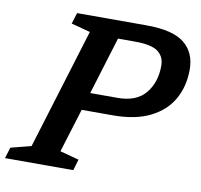

<svg xmlns="http://www.w3.org/2000/svg" viewBox="-101 -791 916 874"><g transform="rotate(10 357.0 -353.5)"><path d="M220.5 -74.5 308 -51 293 0H-22.5L-7 -51L87 -75L258 -632.5L170 -656L186 -707H506.5Q628.5 -707 682 -664.2Q735.5 -621.5 735.5 -542Q735.5 -466 702.2 -406.2Q669 -346.5 600.5 -311.8Q532 -277 426.5 -277H283ZM434 -359Q521.5 -359 563.2 -409.8Q605 -460.5 605 -537.5Q605 -579.5 574.8 -602.2Q544.5 -625 468 -625H389.5L308 -359Z"/></g></svg>

Font: Newsreader Caption Medium
Style: Italic
Weight: 500
Italic angle: -17°
Designer: Hugues Gentile
Foundry: Production Type
Version: Version 1.001